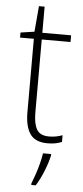

<svg xmlns="http://www.w3.org/2000/svg" viewBox="-59 -691 407 944"><g transform="rotate(5 144.0 -218.5)"><path d="M199 -24Q218 -24 235 -27.5Q252 -31 265 -36V-3Q251 3 234 6.5Q217 10 194 10Q134 10 108.5 -26.5Q83 -63 83 -133V-496H15V-521L83 -531L94 -658H122V-529H264V-496H122V-135Q122 -80 138.5 -52Q155 -24 199 -24ZM217 69Q209 105 192.5 146Q176 187 155 221H133V213Q140 196 149.5 168.5Q159 141 166.5 111.5Q174 82 177 61H217Z"/></g></svg>

Font: Noto Sans Khmer SemiCondensed ExtraLight
Style: Regular
Weight: 200
Width: 4
Designer: Danh Hong and the Monotype Design Team
Foundry: Monotype Imaging Inc.
Version: Version 2.004; ttfautohint (v1.8.4.7-5d5b)